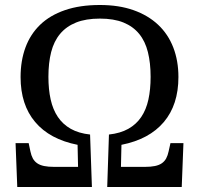

<svg xmlns="http://www.w3.org/2000/svg" viewBox="-20 -745 793 765"><path d="M62 -438Q62 -502.9 81.5 -555.9Q101.1 -608.9 140.1 -646.5Q179.2 -684.1 238.8 -704.6Q298.3 -725.1 377.9 -725.1Q453.6 -725.1 511.7 -704.6Q569.8 -684.1 609.9 -646.5Q649.9 -608.9 670.4 -555.9Q690.9 -502.9 690.9 -438Q690.9 -327.6 632.8 -258.8Q574.7 -189.9 463.9 -168L461.9 -80.1H557.1Q580.6 -80.1 597.2 -83.5Q613.8 -86.9 624.8 -94.5Q635.7 -102.1 642.1 -113.8Q648.4 -125.5 651.9 -142.1L659.2 -174.8H710.9L704.1 0H407.2L414.1 -209Q459.5 -213.9 491.2 -231.7Q522.9 -249.5 542.7 -278.8Q562.5 -308.1 571.3 -348.4Q580.1 -388.7 580.1 -439Q580.1 -494.1 569.3 -537.4Q558.6 -580.6 534.4 -610.1Q510.3 -639.6 471.9 -655.3Q433.6 -670.9 377.9 -670.9Q322.3 -670.9 283.2 -655.3Q244.1 -639.6 219.5 -610.1Q194.8 -580.6 183.8 -537.4Q172.9 -494.1 172.9 -439Q172.9 -388.7 181.9 -348.4Q190.9 -308.1 210.7 -278.8Q230.5 -249.5 262 -231.7Q293.5 -213.9 338.9 -209L346.2 0H48.8L42 -174.8H94.2L101.1 -142.1Q104.5 -125.5 110.8 -113.8Q117.2 -102.1 128.2 -94.5Q139.2 -86.9 155.8 -83.5Q172.4 -80.1 195.8 -80.1H291L289.1 -168Q178.2 -189.9 120.1 -258.8Q62 -327.6 62 -438Z"/></svg>

Font: Noto Serif
Style: Regular
Weight: 400
Designer: Monotype Design team
Foundry: Monotype Imaging Inc.
Version: Version 1.02